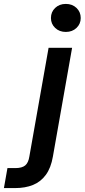

<svg xmlns="http://www.w3.org/2000/svg" viewBox="-132 -740 432 980"><path d="M-112 220 -94 118H-54Q-20 118 -3.5 104.5Q13 91 18 58L116 -496H236L138 59Q128 117 102 152.5Q76 188 36.5 204Q-3 220 -55 220ZM204 -577Q171 -577 149.5 -597.5Q128 -618 128 -648Q128 -679 149.5 -699.5Q171 -720 204 -720Q237 -720 258.5 -699.5Q280 -679 280 -648Q280 -618 258.5 -597.5Q237 -577 204 -577Z"/></svg>

Font: DM Sans 24pt SemiBold
Style: Italic
Weight: 600
Italic angle: -10°
Designer: Colophon Foundry, Jonny Pinhorn
Foundry: Colophon Foundry
Version: Version 4.004;gftools[0.9.30]